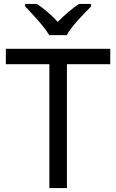

<svg xmlns="http://www.w3.org/2000/svg" viewBox="-20 -964 596 984"><path d="M10 -635V-714H545V-635H323V0H233V-635ZM109 -944H169Q195 -927 223 -903Q251 -879 276 -852Q303 -879 331 -903Q359 -927 385 -944H447V-931Q433 -917 415 -898.5Q397 -880 379 -860Q361 -840 346 -820Q331 -800 322 -784H232Q223 -800 207.5 -820Q192 -840 174.5 -860Q157 -880 139.5 -898.5Q122 -917 109 -931Z"/></svg>

Font: BC Sans
Style: Regular
Weight: 400
Designer: Monotype Design Team
Province of B.C.
Foundry: Monotype Imaging Inc.
Version: Version 2.000;GOOG;noto-source:20170915:90ef993387c0